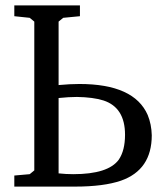

<svg xmlns="http://www.w3.org/2000/svg" viewBox="-20 -691 617 711"><path d="M33 0V-41L90 -46L107 -60V-611L90 -625L33 -631V-671H276V-631L214 -625L197 -611V-376Q239 -380 274 -380Q477 -380 527 -265Q541 -231 542 -190Q542 -62 428 -22Q364 0 258 0ZM197 -49Q224 -46 251 -46Q381 -46 420 -100Q443 -134 443 -192Q443 -293 363 -319Q325 -331 265 -332Q235 -332 197 -328Z"/></svg>

Font: Khartiya
Style: Regular
Weight: 500
Version: Version 1.0.1